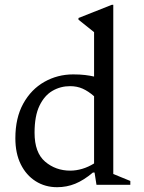

<svg xmlns="http://www.w3.org/2000/svg" viewBox="-20 -770 599 800"><path d="M218 10Q168 10 128.5 -15Q89 -40 66.5 -85.5Q44 -131 44 -194Q44 -279 77 -338.5Q110 -398 165 -429Q220 -460 285 -460Q313 -460 334 -457.5Q355 -455 372 -451V-636L307 -688V-695L446 -750H452V-45L523 -16V0H382L374 -51H367Q329 -19 293.5 -4.5Q258 10 218 10ZM124 -217Q124 -134 168 -96.5Q212 -59 273 -59Q297 -59 322.5 -66.5Q348 -74 372 -89V-369Q348 -390 324.5 -400.5Q301 -411 272 -411Q232 -411 198.5 -391.5Q165 -372 144.5 -329.5Q124 -287 124 -217Z"/></svg>

Font: Spectral
Style: Regular
Weight: 400
Designer: Jean-Baptiste Levee
Foundry: Production Type
Version: Version 2.001